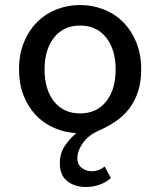

<svg xmlns="http://www.w3.org/2000/svg" viewBox="-20 -521 640 767"><path d="M323 226Q278 226 248.5 202.5Q219 179 219 131Q219 91 239.5 61Q260 31 285 11Q236 8 194 -11Q152 -30 121.5 -63Q91 -96 73.5 -141.5Q56 -187 56 -244Q56 -305 76 -353Q96 -401 129.5 -434Q163 -467 207.5 -484Q252 -501 300 -501Q348 -501 392.5 -484Q437 -467 470.5 -434Q504 -401 524 -353Q544 -305 544 -244Q544 -194 531.5 -155.5Q519 -117 496.5 -87.5Q474 -58 442.5 -36.5Q411 -15 372 2Q332 20 310.5 51Q289 82 289 111Q289 137 307 150Q325 163 345 163Q363 163 376 157.5Q389 152 398 144L423 190Q406 206 380 216Q354 226 323 226ZM300 -68Q366 -68 404 -115.5Q442 -163 442 -244Q442 -323 404 -371Q366 -419 300 -419Q234 -419 196 -371Q158 -323 158 -244Q158 -163 196 -115.5Q234 -68 300 -68Z"/></svg>

Font: SauceCodePro Nerd Font Mono
Style: Regular
Weight: 500
Monospace: yes
Designer: Paul D. Hunt, Teo Tuominen
Foundry: Adobe Systems Incorporated
Version: Version 2.030;PS 1.000;hotconv 16.6.51;makeotf.lib2.5.65220;